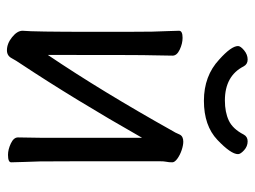

<svg xmlns="http://www.w3.org/2000/svg" viewBox="-108 -596 717 540"><g transform="rotate(90 250.0 -325.5)"><path d="M121 13Q102 13 84 -1.5Q66 -16 66 -31Q69 -61 69 -225Q69 -374 68.5 -395Q68 -416 67 -438.5Q66 -461 66 -471Q66 -481 86 -481Q102 -481 119 -473Q136 -465 136 -453L135 -394Q134 -376 134 -102Q236 -253 349 -455Q351 -457 358 -473Q363 -483 378 -483Q388 -483 401.5 -478.5Q415 -474 425.5 -466.5Q436 -459 436 -452Q436 -442 434.5 -435.5Q433 -429 433 -415Q433 -100 433.5 -79.5Q434 -59 435 -35Q436 -11 436 1Q436 10 415 10Q400 10 383 2Q366 -6 366 -18Q366 -43 367 -81V-367Q259 -177 159 -26Q150 -13 143 0Q136 13 121 13ZM147 -584Q109 -618 109 -637Q109 -644 121 -654Q133 -664 147 -664Q160 -664 166 -653Q193 -600 262 -600Q295 -600 318.5 -611Q342 -622 358 -653Q364 -664 377 -664Q391 -664 402 -654Q413 -644 413 -637Q413 -617 373 -579Q333 -541 263 -541Q193 -541 147 -584Z"/></g></svg>

Font: LXGW WenKai Mono Lite
Style: Regular
Weight: 400
Monospace: yes
Designer: LXGW / Fontworks Inc.
Foundry: LXGW / Fontworks Inc.
Version: Version 1.520; June 14, 2025